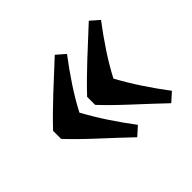

<svg xmlns="http://www.w3.org/2000/svg" viewBox="-118 -616 810 810"><g transform="rotate(-45 287.0 -211.0)"><path d="M490 -457 529 -423Q490 -372 454 -317.5Q418 -263 391 -211Q419 -159 455 -104.5Q491 -50 529 0L490 35Q430 -22 367.5 -79.5Q305 -137 258 -187V-235Q305 -285 367 -343Q429 -401 490 -457ZM287 -457 326 -423Q287 -372 251 -317.5Q215 -263 188 -211Q216 -159 252 -104.5Q288 -50 326 0L287 35Q227 -22 164.5 -79.5Q102 -137 55 -187V-235Q102 -285 164 -343Q226 -401 287 -457Z"/></g></svg>

Font: Alkalami
Style: Regular
Weight: 400
Designer: Becca Hirsbrunner Spalinger
Foundry: SIL International
Version: Version 2.000